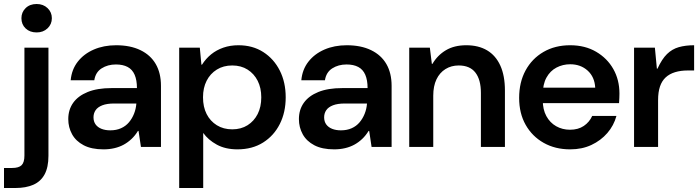

<svg xmlns="http://www.w3.org/2000/svg" viewBox="-61 -734 3497 959"><path d="M-41 205V105H-1Q33 105 47 91Q61 77 61 43V-496H181V44Q181 102 161.5 137.5Q142 173 105 189Q68 205 17 205ZM122 -572Q88 -572 67 -592Q46 -612 46 -643Q46 -673 67 -693.5Q88 -714 122 -714Q155 -714 176.5 -693.5Q198 -673 198 -643Q198 -613 176.5 -592.5Q155 -572 122 -572Z M456 12Q396 12 357 -8.5Q318 -29 299 -63.5Q280 -98 280 -139Q280 -186 304.5 -220.5Q329 -255 377 -274.5Q425 -294 496 -294H623Q623 -334 611.5 -360.5Q600 -387 576.5 -399.5Q553 -412 518 -412Q477 -412 446.5 -392.5Q416 -373 410 -333H292Q297 -387 327.5 -426Q358 -465 407.5 -486.5Q457 -508 519 -508Q590 -508 640.5 -483.5Q691 -459 717 -414Q743 -369 743 -305V0H643L631 -80H628Q614 -57 596 -40Q578 -23 557 -11.5Q536 0 510.5 6Q485 12 456 12ZM490 -83Q520 -83 543.5 -93.5Q567 -104 583 -123Q599 -142 608.5 -166Q618 -190 620 -216V-217H509Q473 -217 450 -208Q427 -199 416.5 -183.5Q406 -168 406 -148Q406 -127 416.5 -112.5Q427 -98 446 -90.5Q465 -83 490 -83Z M834 205V-496H937L945 -411H948Q967 -441 993.5 -462.5Q1020 -484 1054.5 -496Q1089 -508 1130 -508Q1201 -508 1254 -474Q1307 -440 1336.5 -381.5Q1366 -323 1366 -248Q1366 -173 1336.5 -114.5Q1307 -56 1253 -22Q1199 12 1125 12Q1065 12 1022 -11.5Q979 -35 954 -70V205ZM1099 -88Q1143 -88 1175.5 -108.5Q1208 -129 1226 -164.5Q1244 -200 1244 -248Q1244 -295 1226 -330.5Q1208 -366 1175.5 -386.5Q1143 -407 1099 -407Q1055 -407 1022 -386.5Q989 -366 971 -330.5Q953 -295 953 -248Q953 -200 971 -164.5Q989 -129 1022 -108.5Q1055 -88 1099 -88Z M1608 12Q1548 12 1509 -8.5Q1470 -29 1451 -63.5Q1432 -98 1432 -139Q1432 -186 1456.5 -220.5Q1481 -255 1529 -274.5Q1577 -294 1648 -294H1775Q1775 -334 1763.5 -360.5Q1752 -387 1728.5 -399.5Q1705 -412 1670 -412Q1629 -412 1598.5 -392.5Q1568 -373 1562 -333H1444Q1449 -387 1479.5 -426Q1510 -465 1559.5 -486.5Q1609 -508 1671 -508Q1742 -508 1792.5 -483.5Q1843 -459 1869 -414Q1895 -369 1895 -305V0H1795L1783 -80H1780Q1766 -57 1748 -40Q1730 -23 1709 -11.5Q1688 0 1662.5 6Q1637 12 1608 12ZM1642 -83Q1672 -83 1695.5 -93.5Q1719 -104 1735 -123Q1751 -142 1760.5 -166Q1770 -190 1772 -216V-217H1661Q1625 -217 1602 -208Q1579 -199 1568.5 -183.5Q1558 -168 1558 -148Q1558 -127 1568.5 -112.5Q1579 -98 1598 -90.5Q1617 -83 1642 -83Z M1983 0V-496H2086L2096 -415H2099Q2124 -458 2166 -483Q2208 -508 2268 -508Q2329 -508 2372 -482.5Q2415 -457 2438 -406.5Q2461 -356 2461 -282V0H2341V-270Q2341 -336 2313.5 -371.5Q2286 -407 2230 -407Q2193 -407 2164 -389Q2135 -371 2119 -337.5Q2103 -304 2103 -256V0Z M2787 12Q2712 12 2654.5 -20.5Q2597 -53 2564.5 -110.5Q2532 -168 2532 -245Q2532 -323 2564 -382Q2596 -441 2653.5 -474.5Q2711 -508 2787 -508Q2861 -508 2916.5 -475.5Q2972 -443 3002.5 -389Q3033 -335 3033 -267Q3033 -257 3032.5 -245Q3032 -233 3031 -219H2619V-296H2912Q2909 -350 2874 -381.5Q2839 -413 2787 -413Q2750 -413 2718.5 -396.5Q2687 -380 2668.5 -346.5Q2650 -313 2650 -262V-233Q2650 -187 2668 -154Q2686 -121 2717 -103.5Q2748 -86 2786 -86Q2827 -86 2855 -105Q2883 -124 2897 -155H3018Q3005 -107 2972.5 -69.5Q2940 -32 2893 -10Q2846 12 2787 12Z M3106 0V-496H3210L3220 -391H3223Q3245 -439 3270.5 -464Q3296 -489 3329.5 -498.5Q3363 -508 3406 -508V-382H3374Q3339 -382 3311 -373.5Q3283 -365 3264 -347.5Q3245 -330 3235.5 -302Q3226 -274 3226 -234V0Z"/></svg>

Font: DM Sans 9pt 36pt SemiBold
Style: Regular
Weight: 600
Version: Version 4.004;gftools[0.9.30]